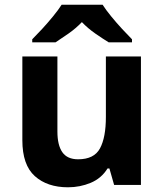

<svg xmlns="http://www.w3.org/2000/svg" viewBox="-20 -786 697 816"><path d="M579 -546V0H465L445 -70H437Q411 -28 365.5 -9Q320 10 269 10Q181 10 128 -37.5Q75 -85 75 -190V-546H224V-227Q224 -169 245 -139Q266 -109 312 -109Q380 -109 405 -155.5Q430 -202 430 -289V-546ZM416 -766Q430 -744 452.5 -716.5Q475 -689 499 -663Q523 -637 541 -619V-606H442Q416 -622 385 -643.5Q354 -665 328 -692Q302 -665 272 -644Q242 -623 216 -606H117V-619Q136 -638 159.5 -663.5Q183 -689 205.5 -716.5Q228 -744 242 -766Z"/></svg>

Font: Noto Sans Gurmukhi
Style: Bold
Weight: 700
Designer: Jelle Bosma - Monotype Design Team
Foundry: Monotype Imaging Inc.
Version: Version 2.004; ttfautohint (v1.8.4.7-5d5b)